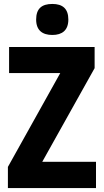

<svg xmlns="http://www.w3.org/2000/svg" viewBox="-20 -1003 525 972"><path d="M245 -983C192 -983 163 -960 163 -904C163 -850 194 -826 245 -826C295 -826 326 -850 326 -904C326 -959 297 -983 245 -983ZM466 -51V-184H194L459 -658V-765H26V-633H285L20 -158V-51Z"/></svg>

Font: Noto Sans Tamil UI Condensed ExtraBold
Style: Regular
Weight: 800
Width: 3
Designer: Jelle Bosma - Monotype Design Team
Foundry: Monotype Imaging Inc.
Version: Version 2.004